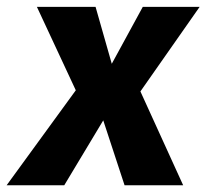

<svg xmlns="http://www.w3.org/2000/svg" viewBox="-68 -552 615 572"><path d="M41.9 -531.6H216.7L265 -362L350.3 -279.6L477.7 0H303.1L239.6 -193.4L157.8 -283ZM357.4 -531.6H526.8L350.3 -279.6L239.6 -193.4L123.4 0H-48.3L157.8 -283L265 -362Z"/></svg>

Font: Fira Sans Variable
Style: Italic
Weight: 397
Italic angle: -8°
Designer: Carrois Corporate & Edenspiekermann AG
Foundry: Carrois Corporate GbR & Edenspiekermann AG
Version: Version 4.202